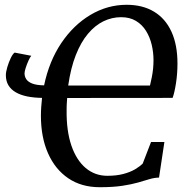

<svg xmlns="http://www.w3.org/2000/svg" viewBox="-20 -771 774 802"><path d="M396.9 11Q320.4 11 265.4 -26.2Q210.3 -63.5 180.6 -130.8Q150.9 -198 150.9 -288Q150.9 -306.7 152.3 -325.5Q153.6 -344.4 155.6 -362.1Q121.5 -362.6 93.7 -368.2Q65.9 -373.9 46 -385.4Q26 -396.9 15.2 -414.7Q4.5 -432.5 4.5 -457Q4.5 -470.2 10.5 -490.7Q16.6 -511.2 25.1 -528.9Q33.7 -546.6 41.4 -551.3L110.7 -538Q105.6 -532.5 99 -517.8Q92.4 -503.2 87.5 -488Q82.5 -472.8 82.5 -464.5Q82.5 -451.5 89.7 -440.3Q96.9 -429.1 114.8 -422Q132.6 -415 164.2 -414.5Q185.2 -515.3 235.9 -590.9Q286.7 -666.4 357.6 -708.7Q428.6 -751 508.9 -751Q576 -751 623.5 -722.2Q671 -693.5 696.1 -638.8Q721.3 -584 721.3 -506Q721.3 -463.5 715.1 -423.3Q708.8 -383.1 701 -362.1L260.6 -361.7Q259.9 -353.4 259.4 -345.1Q258.8 -336.8 258.5 -328.2Q258.3 -319.6 258.3 -310.6Q257.2 -224.7 278.1 -163.3Q299.1 -102 337.8 -69.3Q376.6 -36.7 428.3 -36.7Q466.5 -36.7 495.1 -44.3Q523.8 -51.9 543.8 -63.6Q563.7 -75.4 576.1 -87.7L610.9 -177.9H666.7L644.3 -29.2Q625 -28.9 604.4 -22.7Q583.9 -16.4 556.7 -8.6Q529.4 -0.8 490.8 5.1Q452.2 11 396.9 11ZM606.5 -413.8Q610.7 -431.1 614.1 -448.4Q617.5 -465.6 619.4 -483.5Q621.2 -501.4 621.2 -519.9Q621.2 -552.1 613.7 -584Q606.1 -615.9 590 -641.9Q573.9 -668 548 -683.6Q522.2 -699.2 485.9 -699.2Q447.6 -699.2 412.3 -682.2Q377 -665.1 347.5 -630Q317.9 -594.9 296.7 -541.1Q275.5 -487.3 264.9 -413.8Z"/></svg>

Font: Merriweather 7pt Light
Style: Italic
Weight: 300
Italic angle: -7.8°
Designer: Eben Sorkin
Foundry: Eben Sorkin
Version: Version 2.200;gftools[0.9.31]